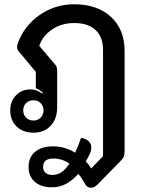

<svg xmlns="http://www.w3.org/2000/svg" viewBox="-20 -613 662 900"><path d="M378 248Q362 219 347 202Q317 235 287.5 250Q258 265 223 265Q173 265 143.5 239.5Q114 214 114 170Q114 124 144.5 98.5Q175 73 229 73Q257 73 284 81Q311 89 332 103Q348 69 360 33Q383 37 395.5 49Q408 61 408 78Q408 92 401.5 107Q395 122 382 144Q400 162 407 177L463 119V-378Q463 -440 428 -472.5Q393 -505 327 -505Q270 -505 225 -475.5Q180 -446 164 -398L239 -310Q244 -304 246 -297Q248 -290 248 -276V-110Q248 -56 217.5 -23.5Q187 9 137 9Q88 9 58 -20Q28 -49 28 -96Q28 -138 55 -166Q82 -194 123 -194Q138 -194 152.5 -188.5Q167 -183 178 -174L181 -178Q166 -193 148 -199V-276L67 -373Q60 -381 60 -393Q60 -400 63 -409Q93 -492 165.5 -542.5Q238 -593 327 -593Q436 -593 500 -534Q564 -475 564 -375V93Q564 111 560.5 120.5Q557 130 544 143L437 252Q429 260 422 263.5Q415 267 406 267Q388 267 378 248ZM184 -96Q184 -116 170.5 -129.5Q157 -143 137 -143Q116 -143 102.5 -130Q89 -117 89 -96Q89 -75 102.5 -61.5Q116 -48 137 -48Q157 -48 170.5 -61.5Q184 -75 184 -96ZM305 154Q271 130 230 130Q182 130 182 170Q182 187 193.5 197Q205 207 225 207Q249 207 268 194.5Q287 182 305 154Z"/></svg>

Font: K2D Medium
Style: Regular
Weight: 500
Designer: Katatrad Aksorn Co.,Ltd.
Foundry: Cadson Demak Co.,Ltd.
Version: Version 1.000; ttfautohint (v1.6)